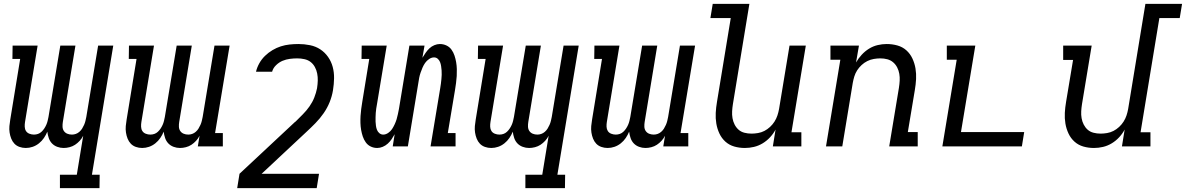

<svg xmlns="http://www.w3.org/2000/svg" viewBox="-20 -755 6115 990"><path d="M493 215H289V146H376L409 -55Q402 -41 391 -29Q380 -17 367 -8.5Q354 0 338.5 4Q323 8 308 8Q291 8 275 2Q259 -4 248 -15.5Q237 -27 231.5 -43Q226 -59 224 -76Q217 -59 206.5 -43.5Q196 -28 181 -16Q166 -4 148.5 2Q131 8 113 8Q96 8 80.5 2.5Q65 -3 54.5 -14Q44 -25 38 -40Q32 -55 29.5 -71.5Q27 -88 28.5 -105Q30 -122 33 -139L84 -451H44L45 -520H174L109 -126Q107 -114 107.5 -101.5Q108 -89 114 -79.5Q120 -70 131.5 -65.5Q143 -61 155 -61Q166 -61 176 -64.5Q186 -68 194 -75.5Q202 -83 208 -92Q214 -101 218.5 -111Q223 -121 225.5 -131.5Q228 -142 230 -152L291 -520H369L304 -126Q302 -114 302.5 -101.5Q303 -89 309.5 -79.5Q316 -70 327 -65.5Q338 -61 351 -61Q361 -61 371 -64.5Q381 -68 389.5 -75.5Q398 -83 403.5 -92Q409 -101 413.5 -111Q418 -121 420.5 -131.5Q423 -142 425 -152L486 -520H564L454 146H494Z M713 8Q696 8 680.5 2.5Q665 -3 654.5 -14Q644 -25 638 -40Q632 -55 629.5 -71.5Q627 -88 628.5 -105Q630 -122 633 -139L684 -451H644L645 -520H774L709 -126Q707 -114 707.5 -101.5Q708 -89 714 -79.5Q720 -70 731.5 -65.5Q743 -61 755 -61Q766 -61 776 -64.5Q786 -68 794 -75.5Q802 -83 808 -92Q814 -101 818.5 -111Q823 -121 825.5 -131.5Q828 -142 830 -152L891 -520H969L904 -126Q902 -114 902.5 -101.5Q903 -89 909.5 -79.5Q916 -70 927 -65.5Q938 -61 951 -61Q961 -61 971 -64.5Q981 -68 989.5 -75.5Q998 -83 1003.5 -92Q1009 -101 1013.5 -111Q1018 -121 1020.5 -131.5Q1023 -142 1025 -152L1086 -520H1164L1089 -69H1129V0H1000L1009 -55Q1002 -41 991 -29Q980 -17 967 -8.5Q954 0 938.5 4Q923 8 908 8Q891 8 875 2Q859 -4 848 -15.5Q837 -27 831.5 -43Q826 -59 824 -76Q817 -59 806.5 -43.5Q796 -28 781 -16Q766 -4 748.5 2Q731 8 713 8Z M1203 215 1215 141 1502 -127H1503Q1522 -146 1541 -165Q1560 -184 1575.5 -206Q1591 -228 1600.5 -252Q1610 -276 1615 -301V-302Q1618 -321 1618.5 -339.5Q1619 -358 1615.5 -376Q1612 -394 1603.5 -409.5Q1595 -425 1581.5 -435.5Q1568 -446 1549.5 -450Q1531 -454 1513 -454Q1494 -454 1474.5 -451.5Q1455 -449 1437 -441.5Q1419 -434 1403.5 -419Q1388 -404 1383 -385H1300Q1305 -407 1317 -428.5Q1329 -450 1346.5 -467Q1364 -484 1385 -496.5Q1406 -509 1428 -516Q1450 -523 1473 -525.5Q1496 -528 1519 -528Q1549 -528 1578.5 -522Q1608 -516 1631.5 -500.5Q1655 -485 1671.5 -461.5Q1688 -438 1695.5 -410Q1703 -382 1702.5 -351.5Q1702 -321 1697 -290Q1692 -259 1680 -229Q1668 -199 1649 -171.5Q1630 -144 1606.5 -120Q1583 -96 1558 -73L1329 141H1625L1613 215Z M1925 8Q1907 8 1891.5 0.5Q1876 -7 1866 -21Q1856 -35 1850.5 -51.5Q1845 -68 1842 -85.5Q1839 -103 1838.5 -121Q1838 -139 1839 -157Q1840 -175 1842.5 -193Q1845 -211 1848 -230L1884 -451H1844L1845 -520H1974L1924 -219Q1922 -207 1920 -195.5Q1918 -184 1917.5 -173Q1917 -162 1916.5 -150.5Q1916 -139 1916.5 -128Q1917 -117 1918.5 -106Q1920 -95 1924 -85Q1928 -75 1936.5 -68Q1945 -61 1956 -61Q1969 -61 1981.5 -69.5Q1994 -78 2001.5 -89.5Q2009 -101 2015 -114Q2021 -127 2025 -140Q2029 -153 2031.5 -166Q2034 -179 2037 -193L2091 -520H2169L2158 -457Q2166 -470 2174.5 -482.5Q2183 -495 2194 -505.5Q2205 -516 2219.5 -522Q2234 -528 2248 -528Q2266 -528 2282 -520.5Q2298 -513 2308 -499Q2318 -485 2323.5 -468.5Q2329 -452 2332 -434.5Q2335 -417 2335.5 -399Q2336 -381 2335 -363Q2334 -345 2331.5 -327Q2329 -309 2326 -290L2289 -69H2329V0H2200L2250 -301Q2252 -313 2253.5 -324.5Q2255 -336 2256 -347Q2257 -358 2257.5 -369.5Q2258 -381 2257 -392Q2256 -403 2254.5 -414Q2253 -425 2249 -435Q2245 -445 2237 -452Q2229 -459 2218 -459Q2205 -459 2192.5 -450.5Q2180 -442 2172 -430.5Q2164 -419 2158.5 -406Q2153 -393 2148.5 -380Q2144 -367 2141.5 -354Q2139 -341 2137 -327L2083 0H2005L2015 -63Q2008 -50 1999.5 -37.5Q1991 -25 1979.5 -14.5Q1968 -4 1953.5 2Q1939 8 1925 8Z M2893 215H2689V146H2776L2809 -55Q2802 -41 2791 -29Q2780 -17 2767 -8.5Q2754 0 2738.5 4Q2723 8 2708 8Q2691 8 2675 2Q2659 -4 2648 -15.5Q2637 -27 2631.5 -43Q2626 -59 2624 -76Q2617 -59 2606.5 -43.5Q2596 -28 2581 -16Q2566 -4 2548.5 2Q2531 8 2513 8Q2496 8 2480.5 2.5Q2465 -3 2454.5 -14Q2444 -25 2438 -40Q2432 -55 2429.5 -71.5Q2427 -88 2428.5 -105Q2430 -122 2433 -139L2484 -451H2444L2445 -520H2574L2509 -126Q2507 -114 2507.5 -101.5Q2508 -89 2514 -79.5Q2520 -70 2531.5 -65.5Q2543 -61 2555 -61Q2566 -61 2576 -64.5Q2586 -68 2594 -75.5Q2602 -83 2608 -92Q2614 -101 2618.5 -111Q2623 -121 2625.5 -131.5Q2628 -142 2630 -152L2691 -520H2769L2704 -126Q2702 -114 2702.5 -101.5Q2703 -89 2709.5 -79.5Q2716 -70 2727 -65.5Q2738 -61 2751 -61Q2761 -61 2771 -64.5Q2781 -68 2789.5 -75.5Q2798 -83 2803.5 -92Q2809 -101 2813.5 -111Q2818 -121 2820.5 -131.5Q2823 -142 2825 -152L2886 -520H2964L2854 146H2894Z M3113 8Q3096 8 3080.5 2.5Q3065 -3 3054.5 -14Q3044 -25 3038 -40Q3032 -55 3029.5 -71.5Q3027 -88 3028.5 -105Q3030 -122 3033 -139L3084 -451H3044L3045 -520H3174L3109 -126Q3107 -114 3107.5 -101.5Q3108 -89 3114 -79.5Q3120 -70 3131.5 -65.5Q3143 -61 3155 -61Q3166 -61 3176 -64.5Q3186 -68 3194 -75.5Q3202 -83 3208 -92Q3214 -101 3218.5 -111Q3223 -121 3225.5 -131.5Q3228 -142 3230 -152L3291 -520H3369L3304 -126Q3302 -114 3302.5 -101.5Q3303 -89 3309.5 -79.5Q3316 -70 3327 -65.5Q3338 -61 3351 -61Q3361 -61 3371 -64.5Q3381 -68 3389.5 -75.5Q3398 -83 3403.5 -92Q3409 -101 3413.5 -111Q3418 -121 3420.5 -131.5Q3423 -142 3425 -152L3486 -520H3564L3489 -69H3529V0H3400L3409 -55Q3402 -41 3391 -29Q3380 -17 3367 -8.5Q3354 0 3338.5 4Q3323 8 3308 8Q3291 8 3275 2Q3259 -4 3248 -15.5Q3237 -27 3231.5 -43Q3226 -59 3224 -76Q3217 -59 3206.5 -43.5Q3196 -28 3181 -16Q3166 -4 3148.5 2Q3131 8 3113 8Z M3821 8Q3792 8 3766 0.5Q3740 -7 3720.5 -24.5Q3701 -42 3689.5 -66.5Q3678 -91 3673.5 -118Q3669 -145 3670.5 -173Q3672 -201 3677 -230L3748 -662H3643L3655 -735H3844L3759 -218Q3756 -199 3755 -181Q3754 -163 3757 -145.5Q3760 -128 3768 -112.5Q3776 -97 3788.5 -86Q3801 -75 3818.5 -70.5Q3836 -66 3855 -66Q3871 -66 3888.5 -69Q3906 -72 3921.5 -80Q3937 -88 3950.5 -100.5Q3964 -113 3973.5 -128Q3983 -143 3988.5 -159.5Q3994 -176 3997 -193L4051 -520H4135L4061 -73H4112V0H3965L3979 -87Q3968 -66 3951 -47.5Q3934 -29 3912.5 -16Q3891 -3 3867.5 2.5Q3844 8 3821 8Z M4239 0 4313 -447H4262V-520H4409L4394 -433Q4406 -454 4423 -472.5Q4440 -491 4461 -504Q4482 -517 4505.5 -522.5Q4529 -528 4552 -528Q4581 -528 4607.5 -520.5Q4634 -513 4653.5 -495.5Q4673 -478 4684.5 -453.5Q4696 -429 4700.5 -402Q4705 -375 4703.5 -347Q4702 -319 4697 -290L4661 -74H4712V0H4565L4615 -302Q4618 -321 4619 -339Q4620 -357 4617 -374.5Q4614 -392 4606 -407.5Q4598 -423 4585 -434Q4572 -445 4555 -449.5Q4538 -454 4519 -454Q4503 -454 4485.5 -451Q4468 -448 4452 -440Q4436 -432 4422.5 -419.5Q4409 -407 4399.5 -392Q4390 -377 4385 -360.5Q4380 -344 4377 -327L4323 0Z M4839 0 4913 -447H4862V-520H5009L4935 -74H5261L5249 0Z M5621 8Q5592 8 5566 0.5Q5540 -7 5520.5 -24.5Q5501 -42 5489.5 -66.5Q5478 -91 5473.5 -118Q5469 -145 5470.5 -173Q5472 -201 5477 -230L5513 -446H5462V-520H5609L5559 -218Q5556 -199 5555 -181Q5554 -163 5557 -145.5Q5560 -128 5568 -112.5Q5576 -97 5588.5 -86Q5601 -75 5618.5 -70.5Q5636 -66 5655 -66Q5671 -66 5688.5 -69Q5706 -72 5721.5 -80Q5737 -88 5750.5 -100.5Q5764 -113 5773.5 -128Q5783 -143 5788.5 -159.5Q5794 -176 5797 -193L5886 -735H6075L6063 -662H5958L5861 -73H5912V0H5765L5779 -87Q5768 -66 5751 -47.5Q5734 -29 5712.5 -16Q5691 -3 5667.5 2.5Q5644 8 5621 8Z"/></svg>

Font: Iosevka HT Extended
Style: Italic
Weight: 400
Width: 7
Italic angle: -9°
Monospace: yes
Designer: Belleve Invis
Foundry: Belleve Invis
Version: Version 32.3.0; ttfautohint (v1.8.4)